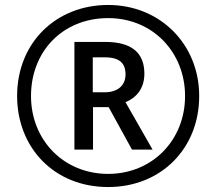

<svg xmlns="http://www.w3.org/2000/svg" viewBox="-20 -744 871 774"><path d="M416 10C628 10 783 -144 783 -357C783 -567 624 -724 416 -724C206 -724 49 -572 49 -357C49 -149 198 10 416 10ZM416 -43C237 -43 105 -179 105 -357C105 -537 233 -671 416 -671C596 -671 726 -533 726 -357C726 -177 592 -43 416 -43ZM280 -141H355V-312H418L512 -141H595L486 -332C529 -350 562 -386 562 -447C562 -532 510 -575 404 -575H280ZM402 -372H354V-513H401C459 -513 486 -492 486 -444C486 -399 454 -372 402 -372Z"/></svg>

Font: Noto Sans Lao SemiCondensed
Style: Regular
Weight: 400
Width: 4
Designer: Monotype Design Team
Foundry: Monotype Imaging Inc.
Version: Version 2.003